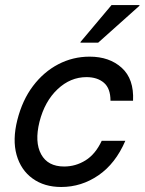

<svg xmlns="http://www.w3.org/2000/svg" viewBox="-20 -736 577 766"><path d="M224.2 10Q156.7 10 110 -23.8Q63.3 -57.5 46.2 -117.9Q29.2 -178.3 49.2 -257.5Q69.2 -336.7 111.7 -392.9Q154.2 -449.2 212.5 -479.6Q270.8 -510 337.5 -510Q416.7 -510 465.8 -465.4Q515 -420.8 510.8 -334.2H420.8Q420.8 -383.3 394.6 -405.8Q368.3 -428.3 325 -428.3Q260.8 -428.3 209.6 -380Q158.3 -331.7 137.5 -250Q117.5 -169.2 144.2 -120.4Q170.8 -71.7 235.8 -71.7Q281.7 -71.7 321.2 -96.2Q360.8 -120.8 385.8 -174.2H480Q440.8 -83.3 372.9 -36.7Q305 10 224.2 10ZM300.8 -565.8 301.7 -569.2 425 -715.8H536.7L535.8 -712.5L371.7 -565.8Z"/></svg>

Font: Funnel Sans
Style: Italic
Weight: 400
Italic angle: -14.036°
Version: Version 1.000; Beta; Release 5; Build 24; ttfautohint (v1.8.